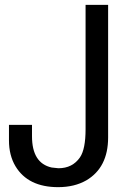

<svg xmlns="http://www.w3.org/2000/svg" viewBox="-20 -749 540 792"><path d="M333 -729H426V-182Q426 -58 336 -5Q287 23 220 23Q96 23 44 -63Q17 -108 17 -170V-234H112V-187Q112 -76 193 -58L221 -55Q279 -55 310 -100Q333 -134 333 -216Z"/></svg>

Font: SolaimanLipi Normal
Style: Regular
Weight: 400
Designer: Solaiman Karim
Foundry: Ekushey
Version: Designed by Solaiman Karim | Developed Version 2.002 : Al Ma